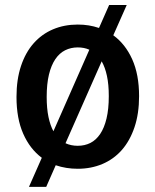

<svg xmlns="http://www.w3.org/2000/svg" viewBox="-20 -663 621 767"><path d="M147 -32.7Q99.6 -67.9 72.8 -128.7Q45.9 -189.5 45.9 -275.9Q45.9 -345.7 64 -399.7Q82 -453.6 114.5 -490.2Q147 -526.9 191.9 -545.9Q236.8 -564.9 290.5 -564.9Q313.5 -564.9 334.5 -561.5Q355.5 -558.1 375.5 -551.3L416 -643.1H486.3L432.6 -522Q480.5 -487.3 508.1 -426.3Q535.6 -365.2 535.6 -278.8Q535.6 -209 517.3 -154.8Q499 -100.6 466.6 -63.7Q434.1 -26.9 388.9 -7.8Q343.8 11.2 290.5 11.2Q243.7 11.2 202.6 -2.9L164.6 83.5H95.7ZM336.9 -464.4Q316.4 -473.6 290.5 -473.6Q263.2 -473.6 240.2 -462.2Q217.3 -450.7 200.9 -426.5Q184.6 -402.3 175.5 -365Q166.5 -327.6 166.5 -275.9Q166.5 -230 173.6 -196Q180.7 -162.1 193.4 -138.7ZM241.7 -90.8Q263.7 -80.6 290.5 -80.6Q318.4 -80.6 341.1 -92Q363.8 -103.5 380.1 -127.7Q396.5 -151.9 405.5 -189.5Q414.6 -227.1 414.6 -278.8Q414.6 -325.7 407.2 -359.9Q399.9 -394 386.2 -418Z"/></svg>

Font: Tauri
Style: Regular
Weight: 400
Designer: Yvonne Schüttler
Foundry: Yvonne Schüttler
Version: Version 1.003; ttfautohint (v0.93.8-669f) -l 13 -r 13 -G 200